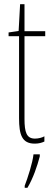

<svg xmlns="http://www.w3.org/2000/svg" viewBox="-20 -676 249 917"><path d="M147 -14C107 -14 97 -44 97 -108V-503H196V-527H97V-656H76L69 -528L21 -521V-503H71V-112C71 -32 85 10 146 10C165 10 179 6 192 0V-25C182 -19 164 -14 147 -14ZM170 71V61H140C136 101 112 175 98 211V221H111C138 176 158 117 170 71Z"/></svg>

Font: Noto Sans Armenian ExtraCondensed Thin
Style: Regular
Weight: 100
Width: 2
Designer: Monotype Design Team
Foundry: Monotype Imaging Inc.
Version: Version 2.008